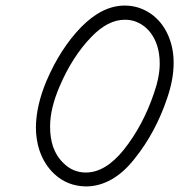

<svg xmlns="http://www.w3.org/2000/svg" viewBox="-20 -650 644 690"><path d="M194 -339Q160 -260 160 -195Q160 -156 170 -125Q183 -87 210 -62Q243 -30 289 -30Q323 -30 357 -50Q391 -70 425 -112Q494 -199 533 -314Q554 -374 554 -421Q554 -491 519 -535Q496 -563 463 -574Q447 -579 430 -579H428Q368 -579 309 -518Q240 -447 194 -339ZM428 -630Q480 -630 523 -600Q562 -572 583 -526Q604 -480 604 -424Q604 -365 581 -298Q540 -175 464 -80Q425 -30 380.5 -5Q336 20 289 20Q222 19 175 -25Q139 -59 122 -109Q109 -148 109 -193Q110 -271 147 -359Q197 -476 272 -553Q348 -630 428 -630Z"/></svg>

Font: TT2020Base
Style: Italic
Weight: 400
Italic angle: -15°
Version: Version 0.2.000